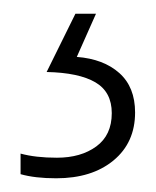

<svg xmlns="http://www.w3.org/2000/svg" viewBox="-20 -20 228 280"><path d="M177 144Q177 188 145.5 214Q114 240 62 240Q31 240 10 234V204Q32 210 63 210Q98 210 120.5 193.5Q143 177 143 145Q143 114 119 100Q95 86 48 85L90 0H120L92 63Q131 66 154 86.5Q177 107 177 144Z"/></svg>

Font: Noto Sans Disp ExtLt
Style: Regular
Weight: 200
Designer: Monotype Design Team
Foundry: Monotype Imaging Inc.
Version: Version 2.000;GOOG;noto-source:20170915:90ef993387c0